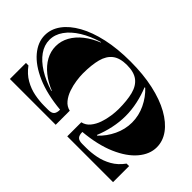

<svg xmlns="http://www.w3.org/2000/svg" viewBox="-115 -1188 1574 1574"><g transform="rotate(45 672.5 -400.5)"><path d="M74 0V-186H103Q146 -128 200.5 -97Q255 -66 314 -54.5Q373 -43 428 -43H475Q513 -43 528 -59.5Q543 -76 543 -113Q378 -128 261.5 -178.5Q145 -229 83.5 -302Q22 -375 22 -456Q22 -528 67.5 -590.5Q113 -653 198 -700.5Q283 -748 403 -774.5Q523 -801 672 -801Q821 -801 941 -774.5Q1061 -748 1146 -700.5Q1231 -653 1276.5 -590.5Q1322 -528 1322 -456Q1322 -375 1260.5 -302Q1199 -229 1082.5 -178.5Q966 -128 801 -113Q801 -76 816 -59.5Q831 -43 869 -43H916Q971 -43 1030 -54.5Q1089 -66 1144 -97Q1199 -128 1241 -186H1270V0H739V-163Q780 -172 807.5 -205.5Q835 -239 850.5 -284Q866 -329 872.5 -375Q879 -421 879 -455Q879 -555 861.5 -623Q844 -691 799 -725.5Q754 -760 672 -760Q591 -760 546 -725.5Q501 -691 483 -623Q465 -555 465 -455Q465 -421 471.5 -375Q478 -329 493.5 -284Q509 -239 536.5 -205.5Q564 -172 605 -163V0ZM384 -171 385 -175Q315 -203 261.5 -246Q208 -289 178.5 -342.5Q149 -396 149 -456Q149 -516 179 -570Q209 -624 263.5 -667Q318 -710 389 -738L388 -742Q295 -715 224.5 -671.5Q154 -628 115 -573Q76 -518 76 -456Q76 -395 114.5 -340.5Q153 -286 222.5 -242.5Q292 -199 384 -171ZM909 -178Q965 -230 1000 -303.5Q1035 -377 1035 -456Q1035 -536 1000 -609Q965 -682 909 -734L903 -732Q929 -669 944.5 -598Q960 -527 960 -456Q960 -386 944.5 -314.5Q929 -243 903 -180Z"/></g></svg>

Font: Diplomata SC
Style: Regular
Weight: 400
Designer: Eduardo Rodriguez Tunni
Foundry: Eduardo Rodriguez Tunni
Version: Version 1.002; ttfautohint (v1.8.4.7-5d5b);gftools[0.9.23]